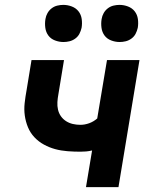

<svg xmlns="http://www.w3.org/2000/svg" viewBox="-20 -766 640 786"><path d="M332 0 357 -150Q344 -147 332.5 -146Q321 -145 309 -145Q283 -145 256.5 -147Q230 -149 206 -155.5Q182 -162 160 -174Q138 -186 121 -204Q104 -222 94.5 -245Q85 -268 81.5 -293Q78 -318 81 -344.5Q84 -371 89 -398L109 -520H242L219 -380Q216 -364 215 -348Q214 -332 217.5 -317Q221 -302 229.5 -290Q238 -278 250.5 -270Q263 -262 278 -258.5Q293 -255 309 -255Q327 -255 345 -261.5Q363 -268 378 -281L418 -520H551L465 0ZM470 -594Q452 -594 435 -600.5Q418 -607 408 -620.5Q398 -634 395.5 -652Q393 -670 396 -688Q398 -701 404.5 -712.5Q411 -724 421.5 -732Q432 -740 444.5 -743Q457 -746 469 -746Q487 -746 504 -739.5Q521 -733 531.5 -719.5Q542 -706 544.5 -688Q547 -670 544 -652Q541 -639 535 -627.5Q529 -616 518 -608Q507 -600 494.5 -597Q482 -594 470 -594ZM240 -594Q222 -594 205 -600.5Q188 -607 178 -620.5Q168 -634 165.5 -652Q163 -670 166 -688Q168 -701 174.5 -712.5Q181 -724 191.5 -732Q202 -740 214.5 -743Q227 -746 239 -746Q257 -746 274 -739.5Q291 -733 301.5 -719.5Q312 -706 314.5 -688Q317 -670 314 -652Q311 -639 305 -627.5Q299 -616 288 -608Q277 -600 264.5 -597Q252 -594 240 -594Z"/></svg>

Font: Iosevka XBd Ex Obl
Style: Regular
Weight: 800
Width: 7
Italic angle: -9°
Monospace: yes
Designer: Belleve Invis
Foundry: Belleve Invis
Version: Version 32.5.0; ttfautohint (v1.8.4)